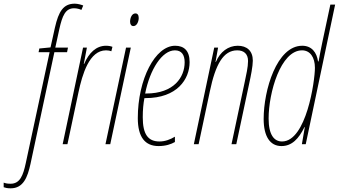

<svg xmlns="http://www.w3.org/2000/svg" viewBox="-151 -785 1844 1045"><path d="M-93 240C-24 240 -1 180 15 107L145 -501H214L219 -526H150L172 -627C188 -699 205 -740 252 -740C267 -740 282 -736 292 -731L302 -755C293 -759 272 -765 256 -765C194 -765 168 -723 148 -635L124 -527L63 -521L59 -501H119L-11 104C-25 169 -42 215 -93 215C-111 215 -120 213 -131 209V234C-123 237 -111 240 -93 240Z M190 0H216L276 -282C297 -381 335 -511 426 -511C438 -511 448 -509 455 -506L461 -530C454 -533 442 -536 426 -536C373 -536 333 -498 307 -437H305L322 -526H301Z M575 -643C595 -643 604 -670 604 -687C604 -704 597 -712 586 -712C566 -712 557 -686 557 -667C557 -652 564 -643 575 -643ZM423 0H449L561 -526H535Z M712 10C751 10 780 0 801 -12V-41C776 -26 748 -15 717 -15C654 -15 626 -55 626 -147C626 -186 629 -220 635 -251H641C813 -251 881 -354 881 -447C881 -511 849 -536 802 -536C694 -536 599 -355 599 -142C599 -38 639 10 712 10ZM644 -276H639C665 -407 731 -511 801 -511C837 -511 854 -487 854 -446C854 -366 797 -276 644 -276Z M904 0H930L991 -287C1022 -436 1065 -511 1140 -511C1176 -511 1199 -492 1199 -453C1199 -419 1189 -378 1181 -339L1109 0H1135L1205 -329C1214 -370 1225 -424 1225 -455C1225 -509 1192 -536 1143 -536C1091 -536 1047 -503 1024 -448H1022L1036 -526H1015Z M1381 10C1438 10 1475 -30 1506 -93H1508L1492 0H1513L1673 -760H1647L1604 -558C1596 -522 1589 -483 1583 -451H1580C1573 -499 1546 -536 1494 -536C1355 -536 1284 -294 1284 -138C1284 -42 1319 10 1381 10ZM1384 -15C1341 -15 1311 -51 1311 -140C1311 -280 1376 -511 1493 -511C1537 -511 1563 -473 1563 -416C1563 -344 1516 -15 1384 -15Z"/></svg>

Font: Noto Sans ExtraCondensed Thin
Style: Italic
Weight: 100
Width: 2
Italic angle: -12°
Designer: Monotype Design Team
Foundry: Monotype Imaging Inc.
Version: Version 2.013